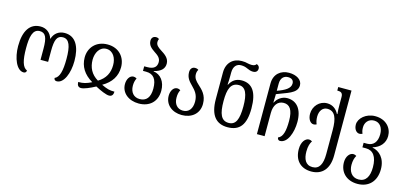

<svg xmlns="http://www.w3.org/2000/svg" viewBox="-81 -1356 4624 2193"><g transform="rotate(15 2231.0 -260.0)"><path d="M188 9C206 9 220 -2 220 -22C166 -44 144 -123 144 -267C144 -395 161 -495 246 -495C316 -495 338 -441 338 -310V-180H428V-310C428 -441 451 -495 520 -495C596 -495 622 -415 622 -267C622 -125 601 -44 547 -22C547 -3 559 9 579 9C663 9 716 -123 716 -267C716 -434 658 -548 527 -548C460 -548 405 -510 385 -442H382C361 -510 308 -548 242 -548C117 -548 50 -447 50 -267C50 -124 105 9 188 9Z M868 12C901 12 971 -17 1033 -51C1094 -18 1164 12 1198 12C1235 12 1247 -13 1248 -47C1189 -47 1159 -55 1092 -87C1197 -147 1249 -231 1249 -336C1249 -453 1170 -548 1035 -548C898 -548 817 -452 818 -336C819 -232 870 -148 975 -86C913 -56 881 -47 819 -47C820 -8 835 12 868 12ZM1033 -120C948 -170 913 -245 912 -335C912 -417 954 -496 1033 -496C1114 -496 1156 -418 1155 -335C1155 -244 1118 -171 1033 -120Z M1549 12C1676 12 1762 -66 1762 -195C1762 -302 1705 -376 1620 -387V-391C1705 -411 1742 -452 1742 -510C1742 -577 1686 -611 1638 -642C1604 -664 1575 -686 1575 -723C1575 -735 1577 -746 1583 -759C1574 -767 1563 -772 1547 -772C1512 -772 1494 -747 1494 -718C1494 -661 1532 -633 1571 -606C1610 -580 1649 -555 1649 -504C1649 -449 1617 -415 1538 -415H1501V-361H1539C1625 -361 1668 -307 1668 -195C1668 -90 1624 -40 1547 -40C1476 -40 1434 -91 1433 -167C1433 -204 1439 -229 1453 -258C1440 -266 1428 -270 1416 -270C1369 -270 1341 -219 1341 -163C1341 -58 1430 12 1549 12Z M2058 12C2175 12 2261 -58 2261 -173C2261 -280 2202 -329 2154 -374C2122 -404 2094 -433 2094 -481C2094 -502 2099 -522 2109 -535C2100 -543 2087 -548 2068 -548C2034 -548 2013 -523 2013 -484C2013 -415 2050 -379 2088 -340C2127 -300 2167 -258 2167 -175C2167 -92 2128 -40 2058 -40C1991 -40 1950 -91 1950 -164C1950 -203 1955 -228 1970 -258C1957 -266 1945 -270 1933 -270C1886 -270 1858 -219 1858 -163C1858 -58 1943 12 2058 12Z M2598 11C2742 11 2809 -74 2809 -267C2809 -462 2743 -548 2620 -548C2549 -548 2507 -512 2480 -460H2475C2478 -492 2479 -534 2479 -563V-603C2479 -682 2521 -713 2568 -713C2600 -713 2623 -706 2642 -697C2666 -686 2690 -677 2718 -677C2745 -677 2771 -692 2771 -727C2771 -749 2758 -766 2736 -772C2726 -754 2704 -748 2682 -748C2663 -748 2649 -750 2632 -754C2614 -759 2595 -762 2564 -762C2462 -762 2388 -696 2388 -580V-266C2388 -74 2464 11 2598 11ZM2599 -40C2510 -40 2479 -116 2479 -267C2479 -410 2508 -488 2603 -488C2683 -488 2714 -410 2714 -266C2714 -111 2683 -40 2599 -40Z M3218 7C3307 7 3356 -128 3356 -253C3356 -406 3286 -487 3175 -487C3114 -487 3061 -448 3037 -398H3033C3035 -425 3036 -456 3036 -478V-497C3146 -544 3276 -566 3276 -664C3276 -732 3206 -772 3119 -772C3024 -772 2945 -712 2945 -599V0H3036V-275C3036 -366 3078 -424 3150 -424C3221 -424 3261 -371 3261 -240C3261 -122 3243 -47 3188 -26C3188 -7 3201 7 3218 7ZM3036 -537V-621C3036 -692 3076 -721 3122 -721C3165 -721 3189 -700 3189 -663C3189 -604 3126 -569 3036 -537Z M3654 252C3781 252 3860 167 3860 8V-760H3703V-718H3710C3743 -718 3769 -709 3769 -660V-568C3769 -534 3770 -492 3774 -459H3768C3742 -510 3698 -548 3630 -548C3540 -548 3471 -472 3471 -382C3471 -318 3503 -275 3541 -275C3552 -275 3564 -278 3575 -284C3563 -312 3558 -341 3558 -372C3558 -441 3595 -488 3648 -488C3740 -488 3769 -408 3769 -267V15C3769 134 3735 200 3654 200C3571 200 3542 132 3542 45C3542 -18 3556 -55 3574 -83C3561 -91 3549 -95 3537 -95C3495 -95 3451 -47 3451 41C3451 167 3522 252 3654 252Z M4200 252C4330 252 4417 167 4417 22C4417 -108 4343 -178 4261 -193V-197C4343 -220 4399 -282 4399 -366C4399 -462 4327 -548 4199 -548C4090 -548 4008 -472 4008 -399C4008 -343 4039 -307 4074 -307C4085 -307 4097 -310 4109 -316C4097 -344 4095 -361 4095 -390C4095 -445 4132 -496 4199 -496C4268 -496 4306 -440 4306 -362C4306 -271 4262 -220 4189 -220H4148V-166H4191C4274 -166 4323 -103 4323 23C4323 134 4284 200 4199 200C4116 200 4079 132 4079 59C4079 12 4089 -25 4106 -53C4094 -61 4082 -65 4069 -65C4028 -65 3988 -19 3988 53C3988 167 4067 252 4200 252Z"/></g></svg>

Font: Noto Serif Georgian SemiCondensed
Style: Regular
Weight: 400
Width: 4
Designer: Monotype Design Team, Akaki Razmadze
Foundry: Google LLC
Version: Version 2.003